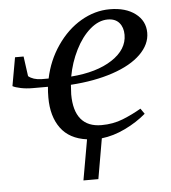

<svg xmlns="http://www.w3.org/2000/svg" viewBox="-48 -515 642 720"><g transform="rotate(-5 273.0 -155.5)"><path d="M78.1 -201.7Q53.7 -201.7 33 -206.1Q12.2 -210.4 2.9 -215.8L22 -322.8H54.2L64.5 -248Q82 -233.4 112.8 -232.4H140.6Q154.3 -299.3 192.4 -354.7Q230.5 -410.2 282.7 -440.7Q335 -471.2 391.1 -471.2Q451.2 -471.2 487.5 -443.6Q523.9 -416 523.9 -371.1Q523.9 -327.6 486.6 -290.8Q449.2 -253.9 380.1 -230.7Q311 -207.5 221.7 -201.7L219.7 -166Q219.7 -104 245.8 -72.5Q272 -41 323.2 -41Q367.2 -41 404.3 -55.9Q441.4 -70.8 473.6 -89.8L487.8 -69.3Q453.1 -39.6 408.4 -18.1Q363.8 3.4 319.8 8.3L293.5 159.7H237.3L264.2 7.3Q198.2 -1.5 165.8 -45.9Q133.3 -90.3 133.3 -161.1Q133.3 -182.1 135.3 -201.7ZM225.6 -232.4Q322.3 -239.7 380.4 -277.8Q438.5 -315.9 438.5 -371.1Q438.5 -398.9 423.6 -416.3Q408.7 -433.6 380.4 -433.6Q346.2 -433.6 314 -405.8Q281.7 -377.9 258.3 -331.1Q234.9 -284.2 225.6 -232.4Z"/></g></svg>

Font: Liberation Serif
Style: Italic
Weight: 400
Italic angle: -16.333°
Designer: Steve Matteson
Foundry: Ascender Corporation
Version: Version 2.1.5